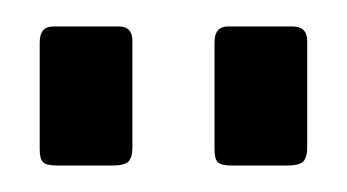

<svg xmlns="http://www.w3.org/2000/svg" viewBox="-20 -762 262 145"><path d="M80 -731V-651Q80 -643 77 -640Q74 -637 65 -637H23Q15 -637 12.5 -639.5Q10 -642 10 -649V-730Q10 -742 20 -742H70Q80 -742 80 -731ZM212 -731V-651Q212 -643 209 -640Q206 -637 197 -637H155Q147 -637 144.5 -639.5Q142 -642 142 -649V-730Q142 -742 152 -742H201Q212 -742 212 -731Z"/></svg>

Font: Libre Franklin Thin Light
Style: Regular
Weight: 300
Version: Version 3.000